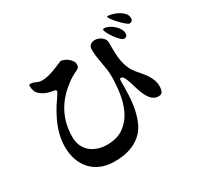

<svg xmlns="http://www.w3.org/2000/svg" viewBox="-186 -1058 1372 1336"><g transform="rotate(-30 500.0 -390.0)"><path d="M831 -841Q849 -840 872.5 -833.5Q896 -827 917 -815Q938 -803 952.5 -786Q967 -769 967 -747Q967 -719 939 -719Q931 -719 912.5 -735Q894 -751 874.5 -771.5Q855 -792 840.5 -811.5Q826 -831 827 -837ZM853 -646Q843 -646 827 -662Q811 -678 795.5 -699Q780 -720 769 -741Q758 -762 758 -772Q758 -777 761 -778Q764 -779 768 -779Q785 -779 805 -769.5Q825 -760 842 -745Q859 -730 870 -711.5Q881 -693 881 -675Q881 -646 853 -646ZM391 -733Q404 -733 420 -726.5Q436 -720 449 -709Q462 -698 471 -684.5Q480 -671 480 -656Q480 -637 467 -627Q459 -621 449 -617Q439 -613 431 -608Q411 -598 393 -585.5Q375 -573 358 -559Q280 -497 239.5 -415Q199 -333 199 -233Q199 -192 213.5 -161Q228 -130 253 -109Q278 -88 311.5 -77Q345 -66 383 -66Q465 -66 517 -103.5Q569 -141 597.5 -199Q626 -257 636.5 -327.5Q647 -398 647 -464Q647 -493 643 -521Q639 -549 633.5 -577.5Q628 -606 624 -634Q620 -662 620 -691Q620 -720 638 -731.5Q656 -743 678.5 -740.5Q701 -738 721.5 -723.5Q742 -709 747 -687Q749 -680 748.5 -673.5Q748 -667 748 -660Q748 -626 749 -593Q750 -560 755.5 -529Q761 -498 773 -468.5Q785 -439 808 -411Q825 -391 841.5 -371.5Q858 -352 871.5 -331Q885 -310 893.5 -286.5Q902 -263 902 -235Q902 -215 894.5 -197Q887 -179 862 -179Q833 -179 813 -197Q793 -215 779.5 -242Q766 -269 756.5 -300.5Q747 -332 738.5 -359Q730 -386 720.5 -404Q711 -422 698 -422Q687 -422 687 -409Q687 -350 684.5 -292Q682 -234 671.5 -181.5Q661 -129 641 -84.5Q621 -40 585.5 -8Q550 24 497.5 42.5Q445 61 370 61Q311 61 264.5 42Q218 23 186 -11.5Q154 -46 137 -93.5Q120 -141 120 -199Q120 -248 132 -296Q145 -347 167.5 -394.5Q190 -442 218 -486Q221 -490 229 -501.5Q237 -513 245.5 -526Q254 -539 260.5 -549.5Q267 -560 267 -563Q267 -572 261 -574Q250 -578 238.5 -579.5Q227 -581 216 -584Q174 -595 146.5 -619.5Q119 -644 119 -691Q119 -701 129 -701Q151 -701 171.5 -690.5Q192 -680 215 -680Q237 -680 259.5 -685Q282 -690 304.5 -698Q327 -706 349 -715Q371 -724 391 -733Z"/></g></svg>

Font: SoukouMincho
Style: Regular
Weight: 400
Designer: Dr. Ken Lunde (project architect, glyph set definition & overall production); Masataka HATTORI  (production & ideograph 
Foundry: Adobe Systems Incorporated
Version: Version 1.00